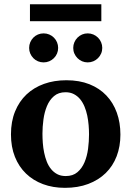

<svg xmlns="http://www.w3.org/2000/svg" viewBox="-20 -882 624 914"><path d="M403.8 -242.2Q403.8 -263.2 401.9 -286.4Q399.9 -309.6 395.3 -332Q390.6 -354.5 382.3 -374.5Q374 -394.5 361.6 -409.7Q349.1 -424.8 332 -433.8Q314.9 -442.9 292 -442.9Q258.3 -442.9 236.8 -424.3Q215.3 -405.8 203.4 -376.7Q191.4 -347.7 186.8 -313Q182.1 -278.3 182.1 -246.1Q182.1 -224.6 183.8 -201.2Q185.5 -177.7 190.2 -155.3Q194.8 -132.8 202.6 -112.8Q210.4 -92.8 222.9 -77.4Q235.4 -62 252.4 -53Q269.5 -43.9 293 -43.9Q327.1 -43.9 348.6 -62.3Q370.1 -80.6 382.3 -109.4Q394.5 -138.2 399.2 -173.3Q403.8 -208.5 403.8 -242.2ZM553.2 -241.2Q553.2 -185.1 535.4 -138.4Q517.6 -91.8 483.4 -58.3Q449.2 -24.9 400.1 -6.3Q351.1 12.2 289.1 12.2Q231.9 12.2 184.8 -5.4Q137.7 -22.9 103.8 -55.7Q69.8 -88.4 51 -135.5Q32.2 -182.6 32.2 -242.2Q32.2 -303.7 51.8 -351.6Q71.3 -399.4 106.2 -432.4Q141.1 -465.3 189.5 -482.7Q237.8 -500 295.9 -500Q357.9 -500 405.8 -481Q453.6 -461.9 486.3 -427.5Q519 -393.1 536.1 -345.7Q553.2 -298.3 553.2 -241.2ZM256.8 -653.8Q256.8 -639.6 251.5 -627.2Q246.1 -614.7 236.6 -605.2Q227.1 -595.7 214.4 -590.3Q201.7 -585 187.5 -585Q173.3 -585 160.6 -590.3Q147.9 -595.7 138.7 -605.2Q129.4 -614.7 124 -627.2Q118.7 -639.6 118.7 -653.8Q118.7 -668 124 -680.7Q129.4 -693.4 138.7 -702.9Q147.9 -712.4 160.6 -717.8Q173.3 -723.1 187.5 -723.1Q201.7 -723.1 214.4 -717.8Q227.1 -712.4 236.6 -702.9Q246.1 -693.4 251.5 -680.7Q256.8 -668 256.8 -653.8ZM466.8 -653.8Q466.8 -639.6 461.4 -627.2Q456.1 -614.7 446.5 -605.2Q437 -595.7 424.3 -590.3Q411.6 -585 397.5 -585Q383.3 -585 370.8 -590.3Q358.4 -595.7 348.9 -605.2Q339.4 -614.7 334 -627.2Q328.6 -639.6 328.6 -653.8Q328.6 -668 334 -680.7Q339.4 -693.4 348.9 -702.9Q358.4 -712.4 370.8 -717.8Q383.3 -723.1 397.5 -723.1Q411.6 -723.1 424.3 -717.8Q437 -712.4 446.5 -702.9Q456.1 -693.4 461.4 -680.7Q466.8 -668 466.8 -653.8ZM122.6 -781.2V-861.8H462.4V-781.2Z"/></svg>

Font: Charis SIL Eur
Style: Bold
Weight: 700
Foundry: SIL International
Version: Version 5.000